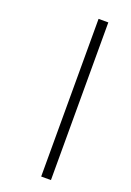

<svg xmlns="http://www.w3.org/2000/svg" viewBox="-141 -715 569 832"><g transform="rotate(20 143.0 -298.5)"><path d="M163 -662V65H208V-662Z"/></g></svg>

Font: Noto Serif Sinhala Condensed Light
Style: Regular
Weight: 300
Width: 3
Designer: Jelle Bosma - Monotype Design Team
Foundry: Monotype Imaging Inc.
Version: Version 2.007